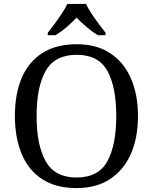

<svg xmlns="http://www.w3.org/2000/svg" viewBox="-20 -951 782 981"><path d="M371 10Q265 10 195 -36Q125 -82 90.5 -165Q56 -248 56 -359Q56 -470 90.5 -552Q125 -634 195.5 -679.5Q266 -725 372 -725Q473 -725 542.5 -679.5Q612 -634 648.5 -551.5Q685 -469 685 -358Q685 -247 648.5 -164.5Q612 -82 542 -36Q472 10 371 10ZM371 -44Q483 -44 528.5 -127Q574 -210 574 -358Q574 -507 528.5 -589Q483 -671 372 -671Q260 -671 213.5 -589Q167 -507 167 -358Q167 -210 213.5 -127Q260 -44 371 -44ZM224 -784Q240 -803 259 -829Q278 -855 296 -882Q314 -909 324 -931H419Q430 -909 447.5 -882Q465 -855 484.5 -829Q504 -803 519 -784V-771H480Q452 -788 423 -812.5Q394 -837 371 -861Q349 -837 320.5 -812.5Q292 -788 263 -771H224Z"/></svg>

Font: Noto Serif Yezidi
Style: Regular
Weight: 400
Designer: Dalton Maag Ltd
Foundry: Dalton Maag Ltd
Version: Version 1.001; ttfautohint (v1.8.4.7-5d5b)